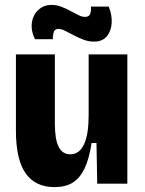

<svg xmlns="http://www.w3.org/2000/svg" viewBox="-20 -750 591 784"><path d="M203 14Q124 14 84.5 -42.5Q45 -99 45 -217V-528H204V-246Q204 -181 219.5 -150.5Q235 -120 267 -120Q286 -120 300 -130.5Q314 -141 323.5 -161.5Q333 -182 337.5 -212Q342 -242 342 -280V-528H500V-221V0H377L374 -166H354Q344 -101 325 -61.5Q306 -22 276.5 -4Q247 14 203 14ZM363 -580Q342 -580 321 -588Q300 -596 281 -606Q262 -616 246 -624Q230 -632 219 -632Q203 -632 199 -617.5Q195 -603 196 -590H123Q106 -624 110 -656Q114 -688 136 -709Q158 -730 191 -730Q211 -730 230.5 -722.5Q250 -715 267.5 -705.5Q285 -696 300 -688.5Q315 -681 327 -681Q345 -681 349 -695.5Q353 -710 351 -723H424Q438 -689 436 -656Q434 -623 416 -601.5Q398 -580 363 -580Z"/></svg>

Font: Bricolage Grotesque 24pt SemiCondensed ExtraBold
Style: Regular
Weight: 800
Width: 4
Designer: Mathieu Triay
Foundry: Atelier Triay
Version: Version 1.001;gftools[0.9.33.dev8+g029e19f]